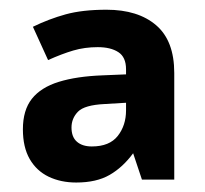

<svg xmlns="http://www.w3.org/2000/svg" viewBox="-20 -742 421 395"><path d="M199 -722Q264 -722 301.2 -690.1Q338.5 -658.2 338.5 -591.9V-372.5H272L253.9 -426.7Q232.7 -397.8 205.6 -382.2Q178.5 -366.5 136.8 -366.5Q105.2 -366.5 80.2 -378.4Q55.2 -390.4 41.1 -414.8Q27.1 -439.2 27.1 -475.9Q27.1 -515.4 45.6 -538.8Q64.2 -562.2 100.9 -573.6Q137.6 -585 191.2 -587L239.3 -589V-599.4Q239.3 -624.5 223.5 -634.7Q207.7 -645 181.1 -645Q154.3 -645 130.8 -638.1Q107.4 -631.2 78.9 -618.4L47.7 -686.9Q80.4 -702.9 115.1 -712.5Q149.7 -722 199 -722ZM195.6 -528Q153.9 -526 140.5 -512.3Q127.1 -498.6 127.1 -479.6Q127.1 -460.1 138.3 -450.4Q149.4 -440.7 168.9 -440.7Q205.3 -440.7 222.3 -462.4Q239.3 -484.1 239.3 -514.9V-530.6Z"/></svg>

Font: Noto Sans Khmer
Style: Regular
Weight: 400
Designer: Danh Hong and the Monotype Design Team
Foundry: Monotype Imaging Inc.
Version: Version 2.003